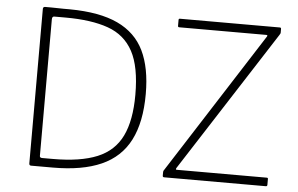

<svg xmlns="http://www.w3.org/2000/svg" viewBox="-52 -818 1386 894"><g transform="rotate(5 641.5 -371.0)"><path d="M123 0Q114 0 114 -10V-732Q114 -737 116.5 -739.5Q119 -742 124 -742Q138 -742 152.5 -742Q167 -742 181.5 -741.5Q196 -741 210.5 -741Q225 -741 239 -741Q379 -740 464 -700Q549 -660 587.5 -580.5Q626 -501 626 -379Q626 -247 583 -163Q540 -79 451 -39.5Q362 0 225 0ZM171 -40H221Q350 -40 428.5 -72.5Q507 -105 542.5 -178Q578 -251 578 -371Q578 -502 539.5 -573.5Q501 -645 422.5 -673Q344 -701 223 -701H170Q160 -701 160 -687V-49Q160 -40 171 -40ZM746 0Q742 0 740 -1.5Q738 -3 738 -7V-22Q738 -27 739.5 -30.5Q741 -34 745 -39L1165 -695Q1169 -702 1161 -702H755Q751 -702 749.5 -703.5Q748 -705 748 -709V-736Q748 -742 754 -742H1221Q1227 -742 1227 -736V-719Q1227 -715 1225.5 -713Q1224 -711 1222 -707L798 -48Q796 -44 796.5 -42Q797 -40 800 -40H1221Q1227 -40 1227 -35V-7Q1227 -4 1225.5 -2Q1224 0 1220 0H746Z"/></g></svg>

Font: Libre Franklin Thin
Style: Regular
Weight: 100
Designer: Pablo Impallari, Rodrigo Fuenzalida, Nhung Nguyen
Foundry: Impallari Type
Version: Version 3.000